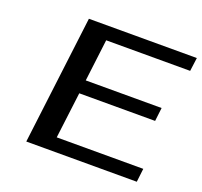

<svg xmlns="http://www.w3.org/2000/svg" viewBox="-115 -780 959 911"><g transform="rotate(20 365.0 -324.5)"><path d="M663 0 671 -68H234L263 -301H646L654 -369H271L297 -581H721L730 -649H185L105 0Z"/></g></svg>

Font: Gamestation Extended
Style: Italic
Weight: 400
Width: 7
Designer: Jonas Hecksher
Foundry: Jonas Hecksher, Playtypeª, e-types AS
Version: Version 1.003